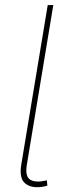

<svg xmlns="http://www.w3.org/2000/svg" viewBox="-20 -748 270 772"><path d="M161.6 1Q111.3 11.7 83.7 -8.5Q56.2 -28.8 65.4 -85.4L171.9 -727.5H194.3L87.9 -85.4Q80.1 -37.6 102.1 -25.1Q124 -12.7 164.1 -22Q167.5 -22.9 166.3 -22.7Q165 -22.5 168.5 -22.9L170.4 -1.5Q168.5 -1 166.3 -0.5Q164.1 0 161.6 1Z"/></svg>

Font: Inter Thin
Style: Italic
Weight: 250
Italic angle: -9.3988°
Designer: Rasmus Andersson
Foundry: rsms
Version: Version 4.001;git-66647c0bb